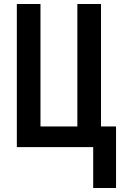

<svg xmlns="http://www.w3.org/2000/svg" viewBox="-20 -734 618 958"><path d="M559 -103V204H445V0H64V-714H182V-103H366V-714H484V-103Z"/></svg>

Font: Noto Sans Display ExtraCondensed SemiBold
Style: Regular
Weight: 600
Width: 2
Designer: Monotype Design Team
Foundry: Monotype Imaging Inc.
Version: Version 2.003